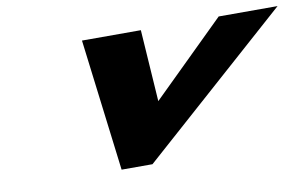

<svg xmlns="http://www.w3.org/2000/svg" viewBox="-60 -624 1174 735"><g transform="rotate(-10 527.5 -256.5)"><path d="M523.7 -513H294.8L358.4 0H478.4L1055.1 -513H826.2L542.3 -234Z"/></g></svg>

Font: Hussar
Style: BdSuprExtOblFive
Weight: 700
Foundry: Cannot Into Space Fonts
Version: Version 2.00